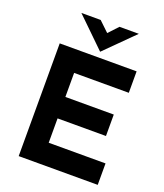

<svg xmlns="http://www.w3.org/2000/svg" viewBox="-169 -1068 1004 1178"><g transform="rotate(20 333.0 -478.5)"><path d="M95 -736H597V-596H240V-439H556V-299H240V-140H611V0H95ZM282 -957 347 -895 405 -957H531L346 -773H345L156 -957Z"/></g></svg>

Font: Reem Kufi Ink
Style: Bold
Weight: 700
Designer: Khaled Hosny
Version: Version 1.002